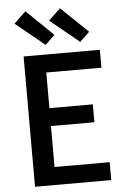

<svg xmlns="http://www.w3.org/2000/svg" viewBox="-64 -1033 727 1079"><g transform="rotate(-5 300.0 -493.5)"><path d="M89 0V-735H519V-634H208V-433H453V-332H208V-101H519V0ZM413 -789 249 -923 316 -987 468 -841ZM218 -789 54 -923 121 -987 272 -841Z"/></g></svg>

Font: R Plex Mono
Style: Bold
Weight: 700
Monospace: yes
Designer: Belleve Invis
Foundry: Belleve Invis
Version: Version 31.8.0